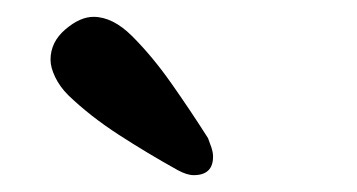

<svg xmlns="http://www.w3.org/2000/svg" viewBox="-20 -664 424 228"><path d="M210 -456Q202 -456 191 -462Q155 -482 121 -504Q87 -526 61 -551Q51 -561 45.5 -572.5Q40 -584 40 -593Q40 -614 57.5 -629Q75 -644 91 -644Q114 -644 137 -621Q161 -597 183.5 -565Q206 -533 227 -500Q229 -495 231 -489Q233 -483 233 -478Q233 -456 210 -456Z"/></svg>

Font: Akaya Telivigala
Style: Regular
Weight: 400
Designer: Vaishnavi Murthy Yerkadithaya, Juan Luis Blanco Aristondo
Version: Version 1.002; ttfautohint (v1.8.3)